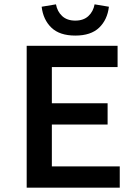

<svg xmlns="http://www.w3.org/2000/svg" viewBox="-20 -865 640 885"><path d="M103 0V-654H522V-556H219V-389H476V-291H219V-98H532V0ZM327 -701Q255 -701 217 -737.5Q179 -774 172 -834L238 -845Q244 -812 266.5 -791Q289 -770 327 -770Q365 -770 387.5 -791Q410 -812 416 -845L482 -834Q475 -774 437 -737.5Q399 -701 327 -701Z"/></svg>

Font: Source Code Pro Semibold
Style: Regular
Weight: 600
Monospace: yes
Designer: Paul D. Hunt, Teo Tuominen
Foundry: Adobe Systems Incorporated
Version: Version 2.030;PS 1.000;hotconv 16.6.51;makeotf.lib2.5.65220